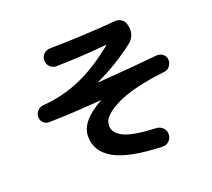

<svg xmlns="http://www.w3.org/2000/svg" viewBox="-133 -927 1266 1149"><g transform="rotate(-20 500.0 -353.0)"><path d="M129.9 -321.3Q107.4 -320.3 92.3 -335.4Q77.1 -350.6 77.1 -372.6Q77.1 -394.5 92.8 -410.6Q108.4 -426.8 129.9 -428.7Q255.9 -437.5 371.1 -487.8Q486.3 -538.1 606.4 -636.7Q607.4 -636.7 607.4 -638.7Q607.4 -639.6 606.4 -639.6Q447.3 -624 284.2 -621.1Q260.7 -620.1 243.7 -637.2Q226.6 -654.3 226.6 -676.8Q226.6 -701.2 243.2 -717.8Q259.8 -734.4 284.2 -734.4Q491.2 -737.3 707 -754.9Q730.5 -756.8 748.5 -741.7Q766.6 -726.6 769.5 -704.1L772.5 -691.4Q779.3 -633.8 735.4 -598.6Q615.2 -505.9 484.4 -446.3Q483.4 -446.3 483.4 -445.3Q483.4 -444.3 485.4 -444.3Q704.1 -460 867.2 -476.6Q890.6 -478.5 908.2 -464.4Q925.8 -450.2 926.8 -428.2Q927.7 -406.2 913.6 -388.2Q899.4 -370.1 876 -368.2Q670.9 -344.7 564 -291.5Q457 -238.3 457 -179.7Q457 -129.9 516.1 -102.1Q575.2 -74.2 718.8 -68.4Q742.2 -67.4 759.3 -50.3Q776.4 -33.2 775.4 -9.8V-6.8Q774.4 16.6 757.3 33.2Q740.2 49.8 716.8 48.8Q505.9 42 411.6 -10.7Q317.4 -63.5 317.4 -160.2Q317.4 -257.8 462.9 -336.9V-337.9Q462.9 -338.9 461.9 -338.9Q280.3 -324.2 129.9 -321.3Z"/></g></svg>

Font: Rounded Mgen+ 2m bold
Style: Bold
Weight: 700
Designer: [Source Han Sans]
Ryoko NISHIZUKA  (kana & ideographs); Paul D. Hunt (Latin, Greek & Cyrillic); Wenlong ZHANG  (bopomofo
Version: Version 1.059.20150602